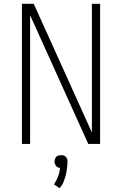

<svg xmlns="http://www.w3.org/2000/svg" viewBox="-20 -755 640 1007"><path d="M138 0H95V-735H157L462 -60V-735H505V0H443L138 -675ZM293 232 263 212Q265 209 267 205.5Q269 202 271 198.5Q273 195 275 191.5Q277 188 278.5 184.5Q280 181 281.5 177.5Q283 174 284.5 170Q286 166 287.5 162Q289 158 290 154.5Q291 151 292 146.5Q293 142 293 139V137L295 126Q292 125 289.5 124.5Q287 124 284.5 123Q282 122 279.5 120.5Q277 119 275 116.5Q273 114 271.5 111.5Q270 109 269 106.5Q268 104 267 100.5Q266 97 266 96V92Q266 89 266.5 86Q267 83 268 80Q269 77 270.5 74Q272 71 273.5 69Q275 67 277.5 65Q280 63 283 62Q286 61 290 60Q294 59 295 59H300Q303 59 306 59Q309 59 312.5 60Q316 61 318.5 62.5Q321 64 323.5 66Q326 68 327.5 70.5Q329 73 330.5 75.5Q332 78 333 82Q334 86 334 87V92Q334 97 333.5 102.5Q333 108 333 113Q333 118 332 123.5Q331 129 330.5 134Q330 139 329 144Q328 149 327 154.5Q326 160 324.5 165Q323 170 321.5 175Q320 180 318 185.5Q316 191 314.5 195.5Q313 200 310.5 206Q308 212 306 214Z"/></svg>

Font: Iosevka Aile Extralight
Style: Regular
Weight: 200
Designer: Belleve Invis
Foundry: Belleve Invis
Version: Version 31.1.0; ttfautohint (v1.8.4)